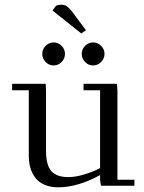

<svg xmlns="http://www.w3.org/2000/svg" viewBox="-20 -800 619 827"><path d="M32.2 -411.1V-439H176.8L178.2 -411.1V-150.9Q178.2 -89.4 200.9 -63.2Q223.6 -37.1 274.9 -37.1Q306.2 -37.1 346.7 -49.8Q387.2 -62.5 411.1 -76.2V-411.1H339.8V-439H483.9L485.8 -411.1V-25.9H559.1V0H415L411.1 -23.9V-45.9Q314.5 6.8 231 6.8Q202.1 6.8 179.7 -1.2Q157.2 -9.3 143.3 -22.2Q129.4 -35.2 120.4 -53.2Q111.3 -71.3 107.7 -89.8Q104 -108.4 104 -128.9V-411.1ZM176.5 -533Q162.1 -547.9 162.1 -567.9Q162.1 -587.9 176.5 -602.5Q190.9 -617.2 210.9 -617.2Q231 -617.2 245.4 -602.5Q259.8 -587.9 259.8 -567.9Q259.8 -547.9 245.4 -533Q231 -518.1 210.9 -518.1Q190.9 -518.1 176.5 -533ZM206.1 -754.9 221.2 -774.9Q231 -779.8 243.2 -779.8Q257.8 -779.8 267.6 -773.2Q277.3 -766.6 292 -748L350.1 -669.9L330.1 -655.8ZM346.4 -533Q332 -547.9 332 -567.9Q332 -587.9 346.4 -602.5Q360.8 -617.2 380.9 -617.2Q400.9 -617.2 415.5 -602.5Q430.2 -587.9 430.2 -567.9Q430.2 -547.9 415.5 -533Q400.9 -518.1 380.9 -518.1Q360.8 -518.1 346.4 -533Z"/></svg>

Font: Dehuti
Style: Book
Weight: 400
Version: Version 1.2